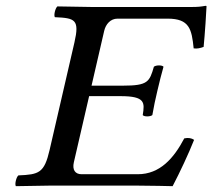

<svg xmlns="http://www.w3.org/2000/svg" viewBox="-20 -637 729 659"><path d="M402.2 -343H294.2L337.6 -531C342.9 -554 359.3 -573 383.3 -573H555.3C630.3 -573 638 -537 644.7 -471C656.3 -469 668 -472 678.9 -476C682.9 -515 688.9 -606 688.8 -614C689.2 -616 688.4 -617 685.4 -617C667.8 -614 659.5 -613 635.5 -613H295.5C295.5 -613 226.8 -614 177 -615C169.6 -609 163.8 -584 168.4 -578C237.7 -575 253.6 -570 235.4 -491L150.2 -122C131.9 -43 113.8 -38 43.1 -35C35.7 -29 29.9 -4 34.5 2C83.8 1 155 0 155 0H445C493 0 572.5 2 572.5 2C597.6 -46 627.2 -109 646.2 -157C637.6 -163 626.1 -165 612.4 -162C576.7 -94 529 -39 453 -39H260C238 -39 227.5 -54 233.5 -80L285.9 -307H393.9C478.9 -307 476.8 -285 469.9 -242C474.5 -236 495.5 -236 502.9 -242C508.3 -274 512.7 -293.2 520.3 -326C527.7 -358 533.6 -380.7 541.2 -408C536.6 -414 515.6 -414 508.2 -408C493.2 -356 487.2 -343 402.2 -343Z"/></svg>

Font: Linux Libertine Mono O
Style: Mono Oblique
Weight: 400
Italic angle: -13°
Designer: Philipp H. Poll
Foundry: Philipp H. Poll
Version: Version 5.1.7